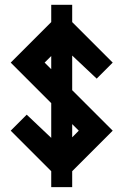

<svg xmlns="http://www.w3.org/2000/svg" viewBox="-20 -722 512 796"><path d="M279.3 -348.1 447.3 -180.2 279.3 -12.2V53.7H192.4V-12.2L24.4 -180.2L90.8 -246.6L192.4 -150.4V-294.4L24.4 -462.4L192.4 -630.4V-702.1H279.3V-630.4L447.3 -462.4L380.9 -396L279.3 -491.7ZM192.4 -489.7 165 -462.4 192.4 -435.1ZM279.3 -207.5V-152.8L306.6 -180.2Z"/></svg>

Font: Sangha Kali
Style: Regular
Weight: 400
Designer: Seslavinskaya Anna
Foundry: Popkern
Version: Version 2.000;PS 002.000;hotconv 1.0.88;makeotf.lib2.5.64775